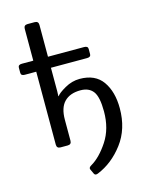

<svg xmlns="http://www.w3.org/2000/svg" viewBox="-134 -803 832 1084"><g transform="rotate(-15 282.0 -261.0)"><path d="M46.4 -448.2Q24.4 -448.2 24.4 -465.3V-495.6Q24.4 -512.7 46.4 -512.7H113.3V-698.7Q113.3 -720.7 135.3 -720.7H177.2Q199.2 -720.7 199.2 -698.7V-512.7H410.6Q432.6 -512.7 432.6 -495.6V-465.3Q432.6 -448.2 410.6 -448.2H199.2V-311.5Q199.2 -296.9 198.2 -282.2H200.2Q210.4 -297.9 252.2 -321.8Q293.9 -345.7 338.9 -345.7Q429.7 -345.7 472.7 -284.7Q515.6 -223.6 515.6 -127Q515.6 -6.3 452.1 77.6Q388.7 161.6 300.8 197.3Q284.2 204.1 278.3 191.9L265.1 163.6Q259.8 152.3 276.9 142.6Q330.1 111.8 377.4 40Q424.8 -31.7 424.8 -132.8Q424.8 -218.3 400.4 -250.2Q376 -282.2 326.7 -282.2Q265.6 -282.2 232.4 -248.5Q199.2 -214.8 199.2 -144.5V-22Q199.2 0 177.2 0H135.3Q113.3 0 113.3 -22V-448.2Z"/></g></svg>

Font: Istok Web
Style: Regular
Weight: 400
Designer: Andrey V. Panov
Foundry: Andrey V. Panov
Version: Version 1.0.2g